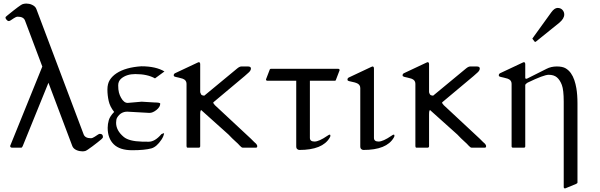

<svg xmlns="http://www.w3.org/2000/svg" viewBox="-20 -823 3341 1070"><path d="M536.6 -77.1Q553.7 -77.1 553.7 -59.6Q553.7 -54.2 544.4 -46.4Q527.8 -32.2 495.4 -7.8Q462.9 16.6 454.8 18.6Q446.8 20.5 439.2 20.5Q431.6 20.5 423.1 18.8Q414.6 17.1 406.7 13.7Q389.2 5.9 383.3 -8.3L250 -361.8L106.4 -8.3Q105.5 -7.3 103.5 -3.7Q101.6 0 98.6 0H48.3Q36.6 0 36.6 -9.8L215.8 -452.1L119.1 -709Q110.8 -730 79.1 -730Q69.8 -730 57.6 -721.7L39.1 -709.5Q33.2 -705.6 28.1 -705.6Q22.9 -705.6 16.8 -712.6Q10.7 -719.7 10.7 -723.6Q10.7 -727.5 12.2 -729.2Q13.7 -731 21.5 -737.3Q95.2 -797.4 106.9 -800.3Q118.7 -803.2 126.5 -803.2Q134.3 -803.2 142.8 -801.5Q151.4 -799.8 159.2 -795.9Q177.2 -787.6 182.6 -772.9L446.3 -73.7Q454.6 -52.7 486.3 -52.7Q495.6 -52.7 507.8 -61L526.4 -73.2Q532.2 -77.1 536.6 -77.1Z M813 -193.8 689.5 -200.7Q652.8 -200.7 632.8 -167.5Q627 -157.7 627 -138.7Q627 -95.7 669.4 -60.1Q698.7 -35.6 771 -33.7Q790 -33.2 808.6 -33.2Q843.3 -33.2 878.9 -74.7Q881.3 -77.1 886.7 -78.4Q892.1 -79.6 894.5 -82Q893.1 -64.9 879.9 -44.9Q853 -4.4 823.7 3.9Q786.1 14.2 716.8 14.2Q647.5 14.2 613.8 -19Q580.1 -52.2 580.1 -110.8Q580.1 -131.8 586.4 -153.6Q592.8 -175.3 616.2 -199.2Q592.8 -228.5 585.7 -260.3Q578.6 -292 578.6 -324Q578.6 -356 591.8 -377.2Q605 -398.4 629.4 -414.6Q679.7 -447.8 767.6 -453.6Q848.6 -453.6 896.5 -424.8L843.8 -386.2Q801.3 -410.2 733.9 -410.2Q685.5 -410.2 655.8 -385.3Q638.7 -371.1 638.7 -347.2Q638.7 -323.2 642.8 -307.4Q647 -291.5 654.3 -278.8Q670.4 -249.5 691.4 -249.5L769.5 -256.3L840.3 -252Q873 -252 873 -245.1Q873 -227.1 851.6 -210Q831.1 -193.8 813 -193.8Z M1101.6 -209.5Q1095.7 -209.5 1095.7 -185.5V-8.3Q1095.7 -1.5 1088.9 0H1024.4Q1019.5 -1.5 1019.5 -8.8V-356.4Q1019.5 -377 997.1 -384.8Q987.3 -388.2 976.1 -390.4Q964.8 -392.6 958.3 -394.5Q951.7 -396.5 950 -398.2Q948.2 -399.9 948.2 -403.8Q948.2 -411.1 955.6 -415L1080.1 -473.6Q1085.9 -476.6 1087.4 -476.6Q1095.7 -476.6 1095.7 -464.8V-309.1Q1099.6 -294.9 1106 -292.5Q1112.3 -290 1118.7 -290L1301.8 -441.4Q1315.4 -452.6 1325.2 -452.6H1361.3Q1378.4 -452.6 1378.4 -441.4Q1378.4 -430.7 1366.9 -419.9Q1355.5 -409.2 1343.3 -398.9L1168.5 -252.4Q1168.5 -246.1 1177.7 -236.8L1378.4 -49.8Q1389.2 -38.1 1396.2 -32Q1403.3 -25.9 1406.7 -22.5Q1413.6 -15.6 1413.6 -7.8Q1413.6 0 1405.8 0H1333.5Q1326.2 0 1316.9 -10.7Q1307.6 -21.5 1291.3 -35.9Q1274.9 -50.3 1253.4 -73.2L1102.5 -208.5Q1102.5 -209 1102.1 -209.5Z M1804.7 -66.4Q1813.5 -72.8 1817.4 -72.8Q1821.3 -72.8 1821.3 -66.4Q1821.3 -62 1817.4 -55.7Q1777.8 12.7 1647.9 12.7Q1643.1 12.7 1637 8.3Q1630.9 3.9 1630.9 -7.3V-373H1470.2Q1462.4 -373 1462.4 -380.9L1481.9 -431.6Q1483.9 -439.5 1489.7 -439.5H1864.7Q1872.6 -439.5 1872.6 -431.6L1851.1 -375.5Q1850.1 -373 1845.2 -373H1707V-54.7Q1707 -34.2 1732.9 -34.2Q1757.8 -34.2 1804.7 -66.4Z M2161.6 -66.4Q2170.4 -72.8 2174.3 -72.8Q2178.2 -72.8 2178.2 -66.4Q2178.2 -62 2174.3 -55.7Q2134.8 12.7 2004.9 12.7Q2000 12.7 1993.9 8.3Q1987.8 3.9 1987.8 -7.3V-332.5Q1987.8 -353 1965.3 -360.8Q1955.6 -364.3 1944.3 -366.5Q1933.1 -368.7 1926.5 -370.6Q1919.9 -372.6 1918.2 -374.3Q1916.5 -376 1916.5 -379.9Q1916.5 -387.2 1923.8 -391.1L2048.3 -449.7Q2054.2 -452.6 2055.7 -452.6Q2064 -452.6 2064 -440.9V-54.7Q2064 -34.2 2089.8 -34.2Q2114.7 -34.2 2161.6 -66.4Z M2377 -209.5Q2371.1 -209.5 2371.1 -185.5V-8.3Q2371.1 -1.5 2364.3 0H2299.8Q2294.9 -1.5 2294.9 -8.8V-356.4Q2294.9 -377 2272.5 -384.8Q2262.7 -388.2 2251.5 -390.4Q2240.2 -392.6 2233.6 -394.5Q2227.1 -396.5 2225.3 -398.2Q2223.6 -399.9 2223.6 -403.8Q2223.6 -411.1 2231 -415L2355.5 -473.6Q2361.3 -476.6 2362.8 -476.6Q2371.1 -476.6 2371.1 -464.8V-309.1Q2375 -294.9 2381.3 -292.5Q2387.7 -290 2394 -290L2577.1 -441.4Q2590.8 -452.6 2600.6 -452.6H2636.7Q2653.8 -452.6 2653.8 -441.4Q2653.8 -430.7 2642.3 -419.9Q2630.9 -409.2 2618.7 -398.9L2443.8 -252.4Q2443.8 -246.1 2453.1 -236.8L2653.8 -49.8Q2664.6 -38.1 2671.6 -32Q2678.7 -25.9 2682.1 -22.5Q2689 -15.6 2689 -7.8Q2689 0 2681.2 0H2608.9Q2601.6 0 2592.3 -10.7Q2583 -21.5 2566.7 -35.9Q2550.3 -50.3 2528.8 -73.2L2377.9 -208.5Q2377.9 -209 2377.4 -209.5Z M2891.6 -473.6Q2897.5 -476.6 2898.9 -476.6Q2907.2 -476.6 2907.2 -464.8V-388.7Q2908.7 -383.8 2911.1 -383.8Q2913.6 -383.8 2914.8 -384.3Q2916 -384.8 2918.9 -385.7L3025.9 -439.5Q3051.3 -452.6 3083 -452.6Q3114.7 -452.6 3132.1 -442.4Q3149.4 -432.1 3161.4 -415.3Q3173.3 -398.4 3180.7 -376.7Q3188 -355 3191.9 -332Q3198.2 -295.4 3198.2 -247.1V194.3Q3198.2 198.2 3190.4 202.1L3129.4 227.1Q3121.6 227.1 3121.6 219.2V-256.8Q3121.6 -321.8 3111.1 -349.6Q3100.6 -377.4 3083.7 -391.8Q3066.9 -406.2 3037.6 -406.2Q3010.7 -406.2 2919.9 -362.3Q2907.7 -355 2907.2 -348.6V-7.8Q2907.2 0 2899.4 0H2838.9Q2831.1 0 2831.1 -7.8V-356.4Q2831.1 -377 2808.6 -384.8Q2798.8 -388.2 2787.6 -390.4Q2776.4 -392.6 2769.8 -394.5Q2763.2 -396.5 2761.5 -398.2Q2759.8 -399.9 2759.8 -403.8Q2759.8 -411.1 2767.1 -415ZM2948.7 -605Q2946.8 -606.9 2946.8 -607.9Q2946.8 -608.9 2948.7 -610.8L3052.7 -754.9Q3070.3 -778.8 3087.4 -778.8Q3104.5 -778.8 3114.5 -767.8Q3124.5 -756.8 3124.5 -742.2Q3124.5 -719.7 3097.7 -696.8L2966.3 -590.8Q2963.9 -589.4 2962.4 -589.4Q2960.9 -589.4 2959.5 -590.8Z"/></svg>

Font: Cardo-Italic
Style: Italic
Weight: 400
Italic angle: -12°
Designer: David J. Perry
Foundry: David J. Perry
Version: Version 0.991